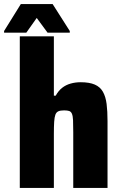

<svg xmlns="http://www.w3.org/2000/svg" viewBox="-50 -921 593 941"><path d="M47 0V-743H214V-452H223Q236 -476 254.5 -490.5Q273 -505 296.5 -511.5Q320 -518 345 -518Q388 -518 414.5 -506.5Q441 -495 454.5 -471Q468 -447 472.5 -411.5Q477 -376 477 -327V0H309V-273Q309 -311 308 -332Q307 -353 302.5 -363.5Q298 -374 289 -377Q280 -380 264 -380Q246 -380 236 -375.5Q226 -371 221.5 -359Q217 -347 215.5 -324Q214 -301 214 -264V0ZM-30 -761V-769L52 -901H208L292 -769V-761H183L130 -833L79 -761Z"/></svg>

Font: Saira SemiCondensed ExtraBold
Style: Regular
Weight: 800
Width: 4
Designer: Hector Gatti with collaboration of the Omnibus-Type team
Foundry: Omnibus-Type
Version: Version 1.101